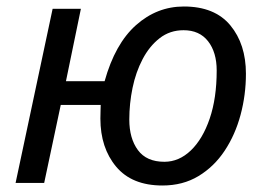

<svg xmlns="http://www.w3.org/2000/svg" viewBox="-20 -563 826 591"><path d="M480 8Q386 8 337.5 -50Q289 -108 289 -198Q289 -211 289.5 -222.5Q290 -234 290 -240H167L116 0H28L142 -536H229L183 -313H302Q334 -428 398.5 -485.5Q463 -543 546 -543Q641 -543 689 -485Q737 -427 737 -336Q737 -271 720.5 -209.5Q704 -148 671.5 -99Q639 -50 591 -21Q543 8 480 8ZM486 -65Q531 -65 567.5 -100Q604 -135 625.5 -198Q647 -261 647 -346Q647 -402 620.5 -436Q594 -470 545 -470Q503 -470 471.5 -445.5Q440 -421 419 -381Q398 -341 388 -292.5Q378 -244 378 -195Q378 -137 404.5 -101Q431 -65 486 -65Z"/></svg>

Font: Manna Sans
Style: Italic
Weight: 400
Italic angle: -12°
Designer: Monotype Design Team
Foundry: Monotype Imaging Inc.
Version: Version 2.001.1; ttfautohint (v1.8.2)